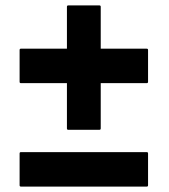

<svg xmlns="http://www.w3.org/2000/svg" viewBox="-20 -765 624 710"><path d="M52.5 -462.5V-580Q52.5 -585 57.5 -585H227.5V-740Q227.5 -745 232.5 -745H347.5Q352.5 -745 352.5 -740V-585H522.5Q527.5 -585 527.5 -580V-462.5Q527.5 -457.5 522.5 -457.5H352.5V-290Q352.5 -285 347.5 -285H232.5Q227.5 -285 227.5 -290V-457.5H57.5Q52.5 -457.5 52.5 -462.5ZM52.5 -80V-197.5Q52.5 -202.5 57.5 -202.5H522.5Q527.5 -202.5 527.5 -197.5V-80Q527.5 -75 522.5 -75H57.5Q52.5 -75 52.5 -80Z"/></svg>

Font: MFEK Sans
Style: Bold
Weight: 700
Designer: Owen Earl
Foundry: indestructible type*
Version: Version 0.001; ttfautohint (v1.8.4.7-5d5b)